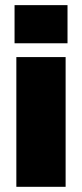

<svg xmlns="http://www.w3.org/2000/svg" viewBox="-20 -720 316 740"><path d="M36.1 -700.2H240.2V-553.2H36.1ZM43 -500H232.9V0H43Z"/></svg>

Font: Overused Grotesk Black
Style: Regular
Weight: 900
Version: Version 0.002